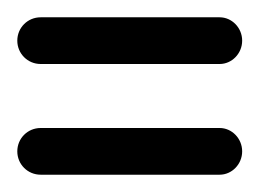

<svg xmlns="http://www.w3.org/2000/svg" viewBox="-20 -111 300 222"><path d="M27 -37H234C248 -37 260 -49 260 -64C260 -79 248 -91 234 -91H27C12 -91 0 -79 0 -64C0 -49 12 -37 27 -37ZM27 91H234C248 91 260 79 260 64C260 49 248 37 234 37H27C12 37 0 49 0 64C0 79 12 91 27 91Z"/></svg>

Font: Ekmelos
Style: Regular
Weight: 500
Designer: Thomas Richter (thomas-richter@aon.at)
Version: Version 2.58